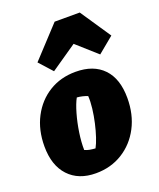

<svg xmlns="http://www.w3.org/2000/svg" viewBox="-146 -873 809 977"><g transform="rotate(-20 258.0 -384.5)"><path d="M204 14Q110 14 56.5 -43.5Q3 -101 3 -204Q3 -293 39 -361.5Q75 -430 137.5 -468.5Q200 -507 281 -507Q378 -507 431 -451.5Q484 -396 484 -292Q484 -203 448 -134Q412 -65 348.5 -25.5Q285 14 204 14ZM244 -106Q255 -126 265.5 -157.5Q276 -189 284.5 -226.5Q293 -264 297.5 -301.5Q302 -339 300 -369Q287 -374 272.5 -377.5Q258 -381 243 -382Q228 -355 214.5 -308Q201 -261 193.5 -210Q186 -159 187 -118Q200 -112 214 -109.5Q228 -107 244 -106ZM405 -783 516 -618 430 -547 321 -644 180 -547 116 -618 269 -783Z"/></g></svg>

Font: Piazzolla Black
Style: Italic
Weight: 900
Italic angle: -11.3°
Designer: Juan Pablo del Peral
Foundry: Huerta Tipografica
Version: Version 1.330